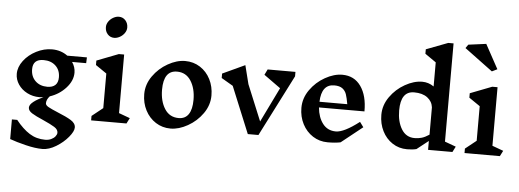

<svg xmlns="http://www.w3.org/2000/svg" viewBox="-64 -1088 4184 1548"><g transform="rotate(5 2027.5 -314.0)"><path d="M499 -456Q526 -416 526 -371Q526 -306 473 -247.5Q420 -189 344 -164Q318 -136 318 -106Q318 -90 342 -76.5Q366 -63 419 -41Q489 -13 528 11Q567 35 567 69Q567 100 528 147Q489 194 431.5 229Q374 264 321 264Q263 264 185.5 245Q108 226 56 207V48H99Q154 117 210 152.5Q266 188 337 188Q364 188 385.5 178Q407 168 419 152.5Q431 137 431 123Q431 97 400.5 78Q370 59 307 31Q246 5 215 -14.5Q184 -34 184 -59Q184 -83 216.5 -108Q249 -133 294 -152Q272 -150 261 -150Q207 -150 161.5 -173.5Q116 -197 89.5 -236.5Q63 -276 63 -322Q63 -377 102 -428.5Q141 -480 203 -511.5Q265 -543 329 -543Q402 -543 456 -503H615L613 -456ZM404 -323Q404 -381 367 -416Q330 -451 269 -451Q183 -451 183 -370Q183 -311 220 -275Q257 -239 317 -239Q359 -239 381.5 -260Q404 -281 404 -323Z M979 0H693V-36L782 -107V-387L693 -448V-484L869 -552H912V-78L1002 -45ZM918 -771Q918 -747 903 -725.5Q888 -704 865 -691.5Q842 -679 820 -679Q788 -679 767 -702Q746 -725 746 -760Q746 -784 761 -805.5Q776 -827 799 -839.5Q822 -852 843 -852Q876 -852 897 -828.5Q918 -805 918 -771Z M1642 -284Q1642 -206 1594.5 -138.5Q1547 -71 1475 -30.5Q1403 10 1336 10Q1269 10 1215.5 -24.5Q1162 -59 1131.5 -118Q1101 -177 1101 -249Q1101 -327 1148.5 -394.5Q1196 -462 1268 -502.5Q1340 -543 1407 -543Q1475 -543 1528.5 -508.5Q1582 -474 1612 -415Q1642 -356 1642 -284ZM1241 -297Q1241 -204 1280.5 -142Q1320 -80 1394 -80Q1447 -80 1474 -120Q1501 -160 1501 -237Q1501 -329 1461.5 -390.5Q1422 -452 1349 -452Q1241 -452 1241 -297Z M2300 -497 2047 0H1961L1806 -377L1712 -432V-468L1893 -552L1931 -401L2051 -110L2188 -391L2053 -488L2075 -533H2300Z M2712 1Q2669 10 2608 10Q2541 10 2487.5 -24.5Q2434 -59 2403.5 -118Q2373 -177 2373 -249Q2373 -327 2420.5 -394.5Q2468 -462 2540 -502.5Q2612 -543 2679 -543Q2776 -543 2829.5 -467Q2883 -391 2882 -264H2514Q2521 -184 2560 -133.5Q2599 -83 2666 -83Q2732 -83 2854 -177L2884 -136ZM2514 -310H2739Q2730 -361 2720.5 -389Q2711 -417 2688 -434.5Q2665 -452 2621 -452H2622Q2519 -452 2514 -310Z M3617 0H3420V-72L3326 2Q3294 10 3250 10Q3184 10 3131.5 -24.5Q3079 -59 3049.5 -118Q3020 -177 3020 -249Q3020 -327 3067.5 -394.5Q3115 -462 3187 -502.5Q3259 -543 3326 -543Q3377 -543 3420 -513V-708L3331 -770V-806L3507 -873H3550V-78L3640 -45ZM3421 -123V-344Q3415 -392 3375.5 -422Q3336 -452 3268 -452Q3160 -452 3160 -297Q3160 -206 3197 -145.5Q3234 -85 3303 -85H3304Q3334 -85 3361 -93Q3388 -101 3421 -123Z M4001 0H3715V-36L3804 -107V-387L3715 -448V-484L3891 -552H3934V-78L4024 -45ZM3877 -675 3649 -844 3669 -873 3813 -892 3920 -696Z"/></g></svg>

Font: Inknut Antiqua Medium
Style: Regular
Weight: 500
Designer: Claus Eggers Sørensen
Foundry: Claus Eggers Sørensen
Version: Version 1.003; ttfautohint (v1.8.2) -l 8 -r 50 -G 200 -x 14 